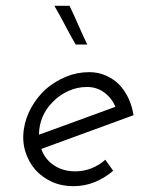

<svg xmlns="http://www.w3.org/2000/svg" viewBox="-20 -632 483 660"><path d="M279 -333Q313 -333 338.5 -314Q364 -295 377 -265Q311 -241 246 -217Q181 -193 114 -169Q114 -201 126.5 -230.5Q139 -260 162 -282Q184 -305 214.5 -319Q245 -333 279 -333ZM439 -236Q434 -268 421.5 -294.5Q409 -321 390 -341Q370 -361 343.5 -372.5Q317 -384 287 -384Q245 -384 207.5 -368.5Q170 -353 139 -327Q109 -300 88.5 -264Q68 -228 62 -188Q56 -147 67 -111.5Q78 -76 101 -49Q124 -23 157.5 -7.5Q191 8 232 8Q271 8 305.5 -6Q340 -20 369 -45Q362 -55 355.5 -64Q349 -73 342 -83Q321 -64 294.5 -53.5Q268 -43 239 -43Q196 -43 165 -64Q134 -85 122 -120Q202 -149 280.5 -178Q359 -207 439 -236ZM219 -612H167Q186 -579 203.5 -545.5Q221 -512 240 -479H280Q264 -512 249.5 -545.5Q235 -579 219 -612Z"/></svg>

Font: Josefin Slab Medium
Style: Italic
Weight: 500
Italic angle: -12°
Version: Version 2.000